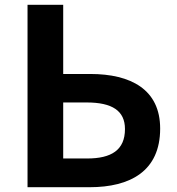

<svg xmlns="http://www.w3.org/2000/svg" viewBox="-20 -782 740 802"><path d="M95 -762V0H354C524 0 649 -67 649 -245C649 -408 527 -473 357 -473H244V-762ZM344 -120H244V-354H342C449 -354 502 -319 502 -243C502 -155 445 -120 344 -120Z"/></svg>

Font: Kawkab Mono
Style: Bold
Weight: 700
Monospace: yes
Designer: Abdullah Arif
Foundry: Abdullah Arif
Version: Version 1.000;PS 000.500;hotconv 1.0.88;makeotf.lib2.5.64775